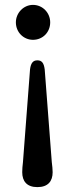

<svg xmlns="http://www.w3.org/2000/svg" viewBox="-20 -605 298 786"><path d="M115 -585C76.5 -585 45 -552 45 -513.5C45 -473 76.5 -442 115 -442C155 -442 185.5 -473 185.5 -513.5C185.5 -552 155 -585 115 -585ZM133 -358C115.5 -358 106.5 -347.5 103 -321.5L74 58.5C72 73 71 90 71 100C71 136.5 89.5 161 133 161C177 161 195.5 136.5 195.5 100C195.5 90 194 73 192 58.5L163 -321C159.5 -347.5 151 -358 133 -358Z"/></svg>

Font: dr Title
Style: Regular
Weight: 400
Version: Version 1.000;hotconv 1.0.109;makeotfexe 2.5.65596